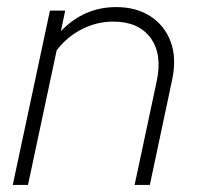

<svg xmlns="http://www.w3.org/2000/svg" viewBox="-20 -522 559 542"><path d="M16 0 121 -492H164L152 -434Q217 -502 308 -502Q364 -502 404 -476.5Q444 -451 461.5 -405Q479 -359 466 -297L403 0H360L422 -291Q439 -369 405 -415Q371 -461 300 -461Q253 -461 211 -439.5Q169 -418 140 -380L59 0Z"/></svg>

Font: Red Hat Display VF
Style: Italic
Weight: 300
Italic angle: -12°
Designer: Pentagram, MCKL
Foundry: Pentagram, MCKL
Version: Version 1.023